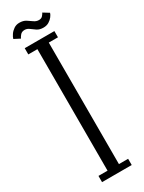

<svg xmlns="http://www.w3.org/2000/svg" viewBox="-215 -840 653 869"><g transform="rotate(-30 111.0 -406.0)"><path d="M33.5 0V-32.5H81V-667.5H33.5V-700H188.5V-667.5H140.5V-32.5H188.5V0ZM154 -738Q134.5 -738 121.5 -746.5Q108.5 -755 97.8 -763.5Q87 -772 74 -772Q59 -772 51 -762.2Q43 -752.5 40.5 -746L9.5 -762Q12 -771.5 19.8 -783Q27.5 -794.5 40.2 -803.2Q53 -812 69.5 -812Q89.5 -812 103 -803.5Q116.5 -795 128 -786.5Q139.5 -778 153.5 -778Q166.5 -778 173.2 -786Q180 -794 183 -800L213 -781.5Q211 -773.5 203.2 -763.2Q195.5 -753 183.2 -745.5Q171 -738 154 -738Z"/></g></svg>

Font: Imbue Thin 10pt Light
Style: Regular
Weight: 300
Version: Version 1.102